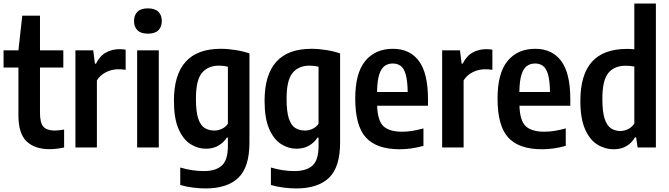

<svg xmlns="http://www.w3.org/2000/svg" viewBox="-20 -828 3756 1078"><path d="M258 9.5Q175.5 9.5 129.5 -34.2Q83.5 -78 83.5 -179.5V-449H0V-545.5H83.5L105 -740H204.5V-545.5H335.5V-449H204.5V-194Q204.5 -137.5 224 -116.2Q243.5 -95 288 -95Q299.5 -95 312.2 -96.5Q325 -98 340 -100.5V0Q322.5 4 300.8 6.8Q279 9.5 258 9.5Z M403.5 0V-545.5H503.5L513 -470.5H519Q540 -514 574.8 -533Q609.5 -552 650.5 -552Q660.5 -552 669.8 -551.2Q679 -550.5 685.5 -549V-436Q675 -438 664.5 -438.5Q654 -439 643 -439Q607.5 -439 574.8 -422.5Q542 -406 524 -376.5V0Z M750 0V-545.5H871.5V0ZM810.5 -639Q771 -639 751.8 -658Q732.5 -677 732.5 -710Q732.5 -743 751.8 -762Q771 -781 810.5 -781Q850 -781 869.2 -762Q888.5 -743 888.5 -710Q888.5 -677 869.2 -658Q850 -639 810.5 -639Z M1134 230Q1101 230 1062.8 225.2Q1024.5 220.5 992 210.5V112.5Q1059 132.5 1124 132.5Q1191.5 132.5 1225.5 101.5Q1259.5 70.5 1259.5 -7.5V-55.5H1253.5Q1236.5 -28 1206.5 -10.5Q1176.5 7 1136 7Q1090 7 1049 -19.2Q1008 -45.5 982.2 -104.5Q956.5 -163.5 956.5 -262.5Q956.5 -554 1219.5 -554Q1259.5 -554 1303 -547Q1346.5 -540 1380.5 -528V-27.5Q1380.5 110.5 1318.2 170.2Q1256 230 1134 230ZM1184 -95Q1205.5 -95 1226.2 -104.8Q1247 -114.5 1259.5 -133.5V-453.5Q1249.5 -456 1235.8 -457.8Q1222 -459.5 1209.5 -459.5Q1148 -459.5 1114 -419Q1080 -378.5 1080 -273.5Q1080 -200.5 1093 -162Q1106 -123.5 1129.2 -109.2Q1152.5 -95 1184 -95Z M1643 230Q1610 230 1571.8 225.2Q1533.5 220.5 1501 210.5V112.5Q1568 132.5 1633 132.5Q1700.5 132.5 1734.5 101.5Q1768.5 70.5 1768.5 -7.5V-55.5H1762.5Q1745.5 -28 1715.5 -10.5Q1685.5 7 1645 7Q1599 7 1558 -19.2Q1517 -45.5 1491.2 -104.5Q1465.5 -163.5 1465.5 -262.5Q1465.5 -554 1728.5 -554Q1768.5 -554 1812 -547Q1855.5 -540 1889.5 -528V-27.5Q1889.5 110.5 1827.2 170.2Q1765 230 1643 230ZM1693 -95Q1714.5 -95 1735.2 -104.8Q1756 -114.5 1768.5 -133.5V-453.5Q1758.5 -456 1744.8 -457.8Q1731 -459.5 1718.5 -459.5Q1657 -459.5 1623 -419Q1589 -378.5 1589 -273.5Q1589 -200.5 1602 -162Q1615 -123.5 1638.2 -109.2Q1661.5 -95 1693 -95Z M2223.5 10Q2095 10 2034.8 -55.5Q1974.5 -121 1974.5 -274.5Q1974.5 -417.5 2030.8 -485.8Q2087 -554 2186 -554Q2281 -554 2332 -485.5Q2383 -417 2383 -271V-234.5H2097.5Q2100 -151 2132.5 -119.8Q2165 -88.5 2238 -88.5Q2265.5 -88.5 2294.8 -93.2Q2324 -98 2357.5 -107V-9Q2320.5 1 2288.8 5.5Q2257 10 2223.5 10ZM2185.5 -471.5Q2159.5 -471.5 2140 -458Q2120.5 -444.5 2109.2 -409.8Q2098 -375 2097 -311.5H2269Q2268 -375 2258 -409.8Q2248 -444.5 2229.5 -458Q2211 -471.5 2185.5 -471.5Z M2462.5 0V-545.5H2562.5L2572 -470.5H2578Q2599 -514 2633.8 -533Q2668.5 -552 2709.5 -552Q2719.5 -552 2728.8 -551.2Q2738 -550.5 2744.5 -549V-436Q2734 -438 2723.5 -438.5Q2713 -439 2702 -439Q2666.5 -439 2633.8 -422.5Q2601 -406 2583 -376.5V0Z M3022.5 10Q2894 10 2833.8 -55.5Q2773.5 -121 2773.5 -274.5Q2773.5 -417.5 2829.8 -485.8Q2886 -554 2985 -554Q3080 -554 3131 -485.5Q3182 -417 3182 -271V-234.5H2896.5Q2899 -151 2931.5 -119.8Q2964 -88.5 3037 -88.5Q3064.5 -88.5 3093.8 -93.2Q3123 -98 3156.5 -107V-9Q3119.5 1 3087.8 5.5Q3056 10 3022.5 10ZM2984.5 -471.5Q2958.5 -471.5 2939 -458Q2919.5 -444.5 2908.2 -409.8Q2897 -375 2896 -311.5H3068Q3067 -375 3057 -409.8Q3047 -444.5 3028.5 -458Q3010 -471.5 2984.5 -471.5Z M3426 10Q3376.5 10 3333.8 -16.5Q3291 -43 3264.8 -102.8Q3238.5 -162.5 3238.5 -261.5Q3238.5 -408 3303.2 -480.8Q3368 -553.5 3502 -553.5Q3520.5 -553.5 3541.5 -551V-808H3662.5V0H3560L3551.5 -57H3545Q3529 -27.5 3498.8 -8.8Q3468.5 10 3426 10ZM3463 -92.5Q3485.5 -92.5 3507 -103.2Q3528.5 -114 3541.5 -134.5V-454.5Q3517.5 -459 3493 -459Q3429.5 -459 3395.8 -418.5Q3362 -378 3362 -273Q3362 -199 3375.2 -160.2Q3388.5 -121.5 3411.2 -107Q3434 -92.5 3463 -92.5Z"/></svg>

Font: Encode Sans Condensed Condensed SemiBold
Style: Regular
Weight: 600
Width: 3
Designer: Multiple Designers
Foundry: Impallari Type
Version: Version 3.000; ttfautohint (v1.8.3) -l 8 -r 50 -G 200 -x 14 